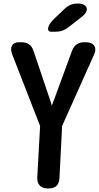

<svg xmlns="http://www.w3.org/2000/svg" viewBox="-20 -1024 557 1082"><path d="M315 -20 330 -314 510 -716C529 -757 509 -786 464 -786H455C421 -786 398 -770 386 -738L289 -474C283 -459 278 -444 272 -429C266 -448 261 -466 257 -476L169 -737C158 -771 135 -786 100 -786H87C48 -786 33 -758 49 -717L206 -314L190 -24C188 15 210 38 249 38H254C292 38 313 19 315 -20ZM270 -845H290C319 -845 342 -852 365 -870L442 -930C487 -965 474 -1004 419 -1004C389 -1004 367 -996 345 -975L286 -919C246 -881 239 -845 270 -845Z"/></svg>

Font: 寒蝉团圆体 Round
Style: Regular
Weight: 500
Designer: 寒蝉字型
Version: Version 2.700;Glyphs 3.1.1 (3135)